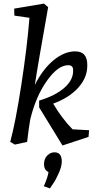

<svg xmlns="http://www.w3.org/2000/svg" viewBox="-20 -790 534 1069"><path d="M399 -504Q468 -504 466 -424Q466 -357 415 -301Q364 -245 276 -213Q325 -130 384 -70L476 -65L473 -28L328 20L198 -192V-230Q288 -257 338 -301Q388 -345 387 -396Q389 -427 360 -427Q302 -427 240 -338.5Q178 -250 148 -123Q139 -70 131 0L63 15L37 0Q67 -111 99 -319.5Q131 -528 144 -691L60 -703L59 -742L225 -770L248 -750Q188 -413 174 -317Q218 -405 278 -454.5Q338 -504 399 -504ZM250 168Q225 156 225 125Q225 94 243 76Q261 58 283 58Q324 58 324 109Q324 136 307.5 173.5Q291 211 274 235L258 259L224 247Q247 194 250 168Z"/></svg>

Font: Andada
Style: Italic
Weight: 400
Italic angle: -8.29999°
Designer: Carolina Giovagnoli
Foundry: Carolina Giovagnoli
Version: Version 1.003